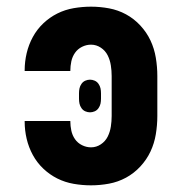

<svg xmlns="http://www.w3.org/2000/svg" viewBox="-20 -548 540 576"><path d="M253 8Q227 8 201 3.5Q175 -1 152 -12.5Q129 -24 110 -42Q91 -60 78.5 -83Q66 -106 60 -131.5Q54 -157 54 -183V-185H191V-184Q191 -170 194 -156Q197 -142 205 -130.5Q213 -119 226 -112.5Q239 -106 253 -106Q269 -106 282.5 -115Q296 -124 303 -138Q310 -152 312.5 -168Q315 -184 315 -200V-320Q315 -336 312.5 -352Q310 -368 303 -382Q296 -396 282.5 -405Q269 -414 253 -414Q239 -414 226 -407.5Q213 -401 205 -389.5Q197 -378 194 -364Q191 -350 191 -336V-335H54V-337Q54 -363 60 -388.5Q66 -414 78.5 -437Q91 -460 110 -478Q129 -496 152 -507.5Q175 -519 201 -523.5Q227 -528 253 -528Q280 -528 307 -523Q334 -518 358 -505Q382 -492 401 -471.5Q420 -451 431.5 -426.5Q443 -402 447.5 -374.5Q452 -347 452 -320V-200Q452 -173 447.5 -145.5Q443 -118 431.5 -93.5Q420 -69 401 -48.5Q382 -28 358 -15Q334 -2 307 3Q280 8 253 8ZM250 -211Q243 -211 236 -214Q229 -217 224.5 -223.5Q220 -230 218.5 -237Q217 -244 217 -252V-268Q217 -276 218.5 -283Q220 -290 224.5 -296.5Q229 -303 236 -306Q243 -309 250 -309Q257 -309 264 -306Q271 -303 275.5 -296.5Q280 -290 281.5 -283Q283 -276 283 -268V-252Q283 -244 281.5 -237Q280 -230 275.5 -223.5Q271 -217 264 -214Q257 -211 250 -211Z"/></svg>

Font: Iosevka SS18 Heavy
Style: Regular
Weight: 900
Monospace: yes
Designer: Belleve Invis
Foundry: Belleve Invis
Version: Version 25.1.1; ttfautohint (v1.8.4)